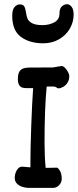

<svg xmlns="http://www.w3.org/2000/svg" viewBox="-20 -908 376 928"><path d="M205.6 -489.7Q195.3 -383.3 195.3 -219.7Q195.3 -149.9 200.7 -96.7L236.8 -97.2Q243.7 -97.7 256.8 -97.7Q267.1 -89.8 272.7 -76.2Q278.3 -62.5 278.3 -44.4Q278.3 -31.7 272.2 -21.5Q266.1 -11.2 256.8 -5.6Q247.6 0 238.8 0H116.2Q105 0 89.8 -4.4Q74.7 -8.8 63 -19.5Q51.3 -30.3 51.3 -47.9Q51.3 -68.8 61.5 -85.7Q71.8 -102.5 86.4 -102.5L127 -99.1V-121.1Q127 -190.9 131.1 -303Q135.3 -415 140.1 -481.9H113.3Q99.1 -481.9 89.6 -484.1Q80.1 -486.3 73.2 -495.8Q66.4 -505.4 66.4 -525.4V-527.3Q66.4 -556.6 79.1 -569.1Q91.8 -581.5 124 -581.5L233.4 -582Q239.7 -582 258.3 -585.9Q274.9 -588.9 278.3 -588.9Q285.6 -588.9 294.2 -580.1Q302.7 -571.3 308.8 -559.8Q314.9 -548.3 314.9 -540.5Q314.9 -521.5 306.2 -508.1Q297.4 -494.6 284.9 -487.8Q272.5 -481 262.2 -481Q258.8 -481 252.7 -485.4Q246.6 -489.7 240.2 -489.7ZM74.7 -886.7Q91.3 -886.7 96.9 -877.7Q102.5 -868.7 105.5 -849.1Q107.9 -829.6 113.3 -817.1Q118.7 -804.7 135.5 -795.7Q152.3 -786.6 185.1 -786.6Q217.8 -786.6 242.7 -800Q267.6 -813.5 267.6 -843.8Q267.6 -867.2 279.3 -877.4Q291 -887.7 303.7 -887.7Q316.4 -887.7 326.2 -875Q335.9 -862.3 335.9 -838.4Q335.9 -801.3 317.4 -769.3Q298.8 -737.3 265.1 -718Q231.4 -698.7 189 -698.7Q123.5 -698.7 81.3 -729.5Q39.1 -760.3 39.1 -832Q39.1 -861.8 50.5 -874.3Q62 -886.7 74.7 -886.7Z"/></svg>

Font: Dekko
Style: Regular
Weight: 400
Designer: Multiple
Foundry: Sorkin Type
Version: Version 2.001